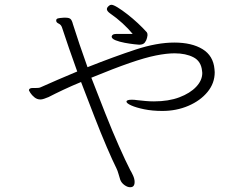

<svg xmlns="http://www.w3.org/2000/svg" viewBox="-20 -751 1040 803"><path d="M535 -609Q517 -631 492.5 -653.5Q468 -676 439 -696Q427 -705 427 -713Q427 -720 436 -727Q440 -731 446 -731Q454 -731 472 -720Q490 -709 512.5 -691.5Q535 -674 556.5 -654Q578 -634 594 -616Q597 -612 597 -604Q597 -603 595 -593Q593 -583 586 -573.5Q579 -564 562 -564Q559 -564 541 -566Q523 -568 501.5 -572Q480 -576 463.5 -582.5Q447 -589 447 -598Q447 -599 447.5 -599.5Q448 -600 448 -601Q451 -609 466 -609ZM524 32Q513 32 500.5 23Q488 14 483 1Q479 -11 475.5 -24Q472 -37 467 -47Q451 -79 426.5 -136Q402 -193 374.5 -264Q347 -335 319 -408Q280 -392 245 -375.5Q210 -359 183 -345Q173 -341 164.5 -338Q156 -335 149 -335Q135 -335 124 -344Q113 -353 107 -362.5Q101 -372 101 -373Q101 -383 117 -383H130Q135 -383 140.5 -383.5Q146 -384 150 -386Q181 -400 220.5 -417Q260 -434 303 -452Q285 -502 268.5 -549.5Q252 -597 239 -637Q235 -648 225 -652.5Q215 -657 215 -665Q215 -672 222 -674Q229 -676 246 -677H255Q269 -677 275 -671.5Q281 -666 285 -650Q297 -612 312.5 -566Q328 -520 346 -470Q457 -514 546.5 -543.5Q636 -573 709 -573Q782 -573 827 -545.5Q872 -518 877 -462Q877 -459 877.5 -455.5Q878 -452 878 -449Q878 -403 848 -366.5Q818 -330 768 -308.5Q718 -287 659 -287Q617 -287 583 -294Q549 -301 529 -310Q509 -319 509 -326Q509 -334 532 -334Q537 -334 542.5 -333.5Q548 -333 555 -332Q572 -330 589.5 -328.5Q607 -327 624 -327Q685 -327 730 -344Q775 -361 800.5 -388Q826 -415 826 -446Q826 -448 825.5 -450.5Q825 -453 825 -455Q821 -495 789 -511.5Q757 -528 710 -528Q677 -528 632 -519Q587 -510 522 -487.5Q457 -465 362 -426Q391 -351 420.5 -276.5Q450 -202 477.5 -140Q505 -78 525 -39Q529 -33 536 -18Q543 -3 543 10Q543 32 525 32Z"/></svg>

Font: Moon Stars Kai T Light
Style: Regular
Weight: 300
Designer: GuiWonder
Version: Version 1.101